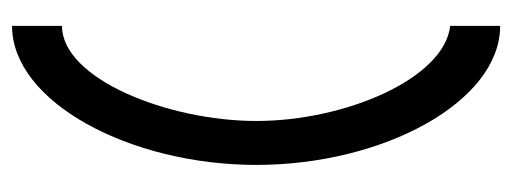

<svg xmlns="http://www.w3.org/2000/svg" viewBox="-286 -449 851 319"><g transform="rotate(90 139.5 -289.5)"><path d="M23 116C149 116 254 -79 254 -290C254 -501 149 -695 23 -695V-612C111 -602 181 -437 181 -290C181 -143 111 33 23 33Z"/></g></svg>

Font: Charger
Style: Regular
Weight: 400
Designer: Jasper
Foundry: Cannot Into Space Fonts
Version: Version 0.98